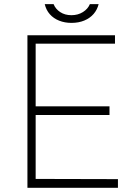

<svg xmlns="http://www.w3.org/2000/svg" viewBox="-20 -890 646 910"><path d="M110 0V-723H525V-683H149V-386H499V-345H149V-42L539 -41V0ZM447.5 -870.5Q441 -844 423.8 -824Q406.5 -804 379.8 -792.8Q353 -781.5 318.5 -781.5Q287 -781.5 260.5 -792Q234 -802.5 216.2 -822.5Q198.5 -842.5 192 -870.5H234Q243 -847.5 265.2 -832.8Q287.5 -818 318.5 -818Q349.5 -818 373 -832.8Q396.5 -847.5 406 -870.5Z"/></svg>

Font: Public Sans Thin
Style: Regular
Weight: 100
Designer: The Public Sans project authors (U.S. Web Design System). Libre Franklin designed by Pablo Impallari and Rodrigo Fuenzal
Version: Version 1.008